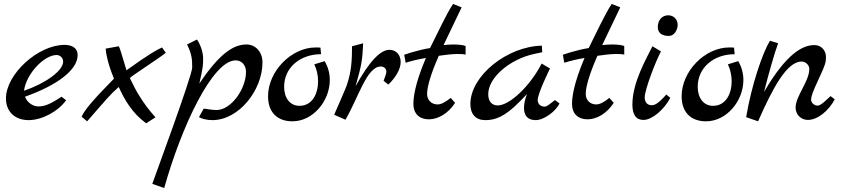

<svg xmlns="http://www.w3.org/2000/svg" viewBox="-20 -605 4238 967"><path d="M290 -118C227 -76 200 -69 173 -69C148 -69 118 -86 106 -118C275 -178 371 -256 371 -327C371 -372 329 -379 305 -379C172 -379 10 -232 10 -109C10 -43 55 0 124 0C191 0 272 -43 313 -100ZM101 -148C112 -234 203 -328 265 -328C283 -328 298 -313 298 -295C298 -247 206 -184 101 -148Z M763 -14C695 -90 662 -153 634 -212C646 -225 773 -306 815 -339L796 -366C770 -354 731 -333 617 -251C590 -342 583 -365 578 -372L512 -360C514 -332 524 -282 554 -209C442 -95 404 -48 391 -17L419 6C520 -110 532 -126 578 -167C607 -103 645 -36 716 16Z M1222 -381C1165 -381 1094 -349 984 -184C1003 -268 1003 -276 1003 -312C1003 -345 987 -385 972 -406L922 -381C946 -333 948 -307 948 -265C948 -225 763 275 747 321L807 342C895 29 1051 -301 1167 -301C1197 -301 1219 -277 1219 -243C1219 -157 1144 -51 1071 -51C1051 -51 1036 -54 1006 -58L982 -15C997 -6 1024 0 1050 0C1182 0 1302 -150 1302 -291C1302 -343 1267 -381 1222 -381Z M1615 -297 1563 -281C1575 -256 1582 -226 1582 -196C1582 -133 1553 -72 1488 -72C1441 -72 1411 -111 1411 -168C1411 -264 1491 -332 1597 -332L1594 -365C1587 -366 1578 -366 1570 -366C1447 -366 1330 -246 1330 -120C1330 -41 1375 6 1453 6C1556 6 1641 -96 1641 -202C1641 -234 1633 -267 1615 -297Z M1941 -354C1896 -354 1840 -296 1771 -171C1803 -283 1805 -305 1809 -387L1753 -372C1753 -303 1750 -243 1726 -174C1718 -152 1663 -27 1663 -27L1720 -2C1785 -114 1828 -270 1897 -270C1914 -270 1926 -260 1926 -243C1926 -237 1917 -209 1912 -198L1936 -179C1971 -213 1998 -255 1998 -293C1998 -329 1975 -354 1941 -354Z M2250 -112C2224 -91 2202 -79 2184 -79C2152 -79 2131 -102 2131 -132C2131 -166 2149 -232 2190 -324C2220 -328 2253 -333 2283 -333C2298 -333 2311 -333 2325 -330V-373C2316 -378 2290 -381 2262 -381C2245 -381 2229 -379 2214 -378C2271 -499 2282 -518 2305 -568L2262 -585C2231 -541 2181 -432 2146 -363C2082 -353 1997 -324 2016 -328L2023 -289C2049 -297 2082 -306 2125 -313C2067 -177 2062 -109 2062 -81C2062 -33 2092 -4 2140 -4C2187 -4 2238 -34 2272 -87Z M2775 -101C2745 -78 2735 -68 2723 -68C2700 -68 2688 -84 2688 -101C2688 -135 2750 -260 2750 -260L2708 -285C2649 -170 2546 -74 2487 -74C2459 -74 2439 -92 2439 -131C2439 -215 2549 -307 2669 -333L2711 -342L2709 -375C2537 -372 2349 -225 2349 -81C2349 -30 2376 0 2424 0C2470 0 2519 -13 2597 -93L2634 -131C2625 -107 2619 -83 2619 -62C2619 -27 2634 0 2678 0C2720 0 2780 -45 2798 -84Z M3049 -112C3023 -91 3001 -79 2983 -79C2951 -79 2930 -102 2930 -132C2930 -166 2948 -232 2989 -324C3019 -328 3052 -333 3082 -333C3097 -333 3110 -333 3124 -330V-373C3115 -378 3089 -381 3061 -381C3044 -381 3028 -379 3013 -378C3070 -499 3081 -518 3104 -568L3061 -585C3030 -541 2980 -432 2945 -363C2881 -353 2796 -324 2815 -328L2822 -289C2848 -297 2881 -306 2924 -313C2866 -177 2861 -109 2861 -81C2861 -33 2891 -4 2939 -4C2986 -4 3037 -34 3071 -87Z M3349 -424C3377 -424 3393 -456 3393 -480C3393 -511 3369 -528 3346 -528C3312 -528 3293 -501 3293 -469C3293 -439 3313 -424 3349 -424ZM3336 -129C3294 -82 3278 -75 3261 -75C3243 -75 3227 -88 3227 -114C3227 -154 3284 -301 3309 -346L3266 -372C3238 -314 3165 -192 3165 -79C3165 -27 3183 -1 3221 -1C3264 -1 3324 -52 3356 -112Z M3698 -297 3646 -281C3658 -256 3665 -226 3665 -196C3665 -133 3636 -72 3571 -72C3524 -72 3494 -111 3494 -168C3494 -264 3574 -332 3680 -332L3677 -365C3670 -366 3661 -366 3653 -366C3530 -366 3413 -246 3413 -120C3413 -41 3458 6 3536 6C3639 6 3724 -96 3724 -202C3724 -234 3716 -267 3698 -297Z M4163 -121C4143 -103 4115 -73 4098 -73C4080 -73 4065 -88 4065 -103C4065 -117 4071 -139 4106 -213C4137 -279 4140 -292 4140 -318C4140 -352 4115 -378 4082 -378C4020 -378 3939 -332 3828 -142C3848 -222 3882 -343 3899 -387L3858 -400C3821 -340 3765 -177 3738 -15L3798 6C3872 -162 3943 -295 4017 -295C4038 -295 4056 -277 4056 -258C4056 -195 3987 -121 3987 -63C3987 -28 4014 -1 4049 -1C4098 -1 4155 -48 4184 -105Z"/></svg>

Font: Marck Script
Style: Regular
Weight: 400
Designer: Denis Masharov, Marck Fogel
Foundry: Denis Masharov
Version: Version 1.002